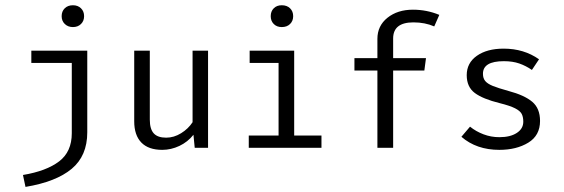

<svg xmlns="http://www.w3.org/2000/svg" viewBox="-20 -569 2169 739"><path d="M303.7 -506.8Q303.7 -488.3 291.7 -476.6Q279.8 -464.8 260.7 -464.8Q241.7 -464.8 229.5 -476.6Q217.3 -488.3 217.3 -506.8Q217.3 -525.4 229.2 -537.1Q241.2 -548.8 260.7 -548.8Q279.8 -548.8 291.7 -537.1Q303.7 -525.4 303.7 -506.8ZM315.9 -59.6Q315.9 30.8 255.9 80.8Q195.8 130.9 78.1 150.4L68.4 104.5Q158.7 89.4 207.5 52.2Q256.3 15.1 256.3 -56.2V-326.7H100.6V-374H315.9Z M556.6 -108.4Q556.6 -72.3 571.8 -55.7Q586.9 -39.1 619.6 -39.1Q649.4 -39.1 677 -56.2Q704.6 -73.2 721.2 -98.6V-374H780.8V0H729.5L724.6 -50.3Q702.6 -22.5 670.4 -7.3Q638.2 7.8 604.5 7.8Q551.3 7.8 523.9 -20.5Q496.6 -48.8 496.6 -102.1V-374H556.6Z M1108.4 -506.8Q1108.4 -488.3 1096.4 -476.6Q1084.5 -464.8 1064.5 -464.8Q1045.4 -464.8 1033.7 -476.6Q1022 -488.3 1022 -506.8Q1022 -525.4 1033.7 -537.1Q1045.4 -548.8 1064.5 -548.8Q1084.5 -548.8 1096.4 -537.1Q1108.4 -525.4 1108.4 -506.8ZM1112.3 -47.4H1217.3V0H937.5V-47.4H1052.2V-326.7H940.9V-374H1112.3Z M1670.9 -511.7 1651.4 -467.3Q1615.7 -482.9 1571.3 -482.9Q1493.2 -482.9 1493.2 -420.9V-345.2H1619.6L1613.3 -297.4H1493.2V0H1432.6V-297.4H1344.2V-345.2H1432.6V-419.4Q1432.6 -469.7 1471.4 -500.7Q1510.3 -531.7 1569.3 -531.7Q1622.6 -531.7 1670.9 -511.7Z M1994.1 -100.6Q1994.1 -119.1 1987.8 -130.9Q1981.4 -142.6 1962.2 -152.3Q1942.9 -162.1 1903.8 -171.9Q1838.4 -188 1807.4 -211.2Q1776.4 -234.4 1776.4 -279.8Q1776.4 -326.7 1815.4 -354.2Q1854.5 -381.8 1918.5 -381.8Q1996.6 -381.8 2054.7 -340.8L2027.3 -299.8Q2003.9 -315.9 1978.5 -324.7Q1953.1 -333.5 1919.4 -333.5Q1838.4 -333.5 1838.9 -284.7Q1838.9 -267.6 1847.7 -257.1Q1856.4 -246.6 1876.7 -238.3Q1897 -230 1937.5 -218.8Q1998.5 -202.6 2028.6 -177.2Q2058.6 -151.9 2058.6 -103.5Q2058.6 -47.4 2013.2 -19.8Q1967.8 7.8 1901.9 7.8Q1814 7.8 1755.9 -42.5L1789.1 -81.5Q1812 -63 1841.1 -52Q1870.1 -41 1901.9 -41Q1944.3 -41 1969.2 -57.4Q1994.1 -73.7 1994.1 -100.6Z"/></svg>

Font: Amiri Typewriter
Style: Regular
Weight: 400
Monospace: yes
Designer: Khaled Hosny
Version: Version 1.1